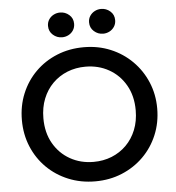

<svg xmlns="http://www.w3.org/2000/svg" viewBox="-61 -970 953 1041"><g transform="rotate(-5 416.0 -449.5)"><path d="M415.8 15Q336.9 15 269.7 -12.8Q202.4 -40.5 152.6 -90Q102.8 -139.5 75.2 -206Q47.6 -272.5 47.6 -350Q47.6 -428 75.2 -494.5Q102.8 -561 152.6 -610.5Q202.4 -660 269.7 -687.5Q336.9 -715 415.8 -715Q494.4 -715 561.4 -687Q628.4 -659 678.4 -609Q728.4 -559 756.2 -492.8Q784.1 -426.5 784.1 -350Q784.1 -272.5 756.2 -206Q728.4 -139.5 678.4 -90Q628.4 -40.5 561.4 -12.8Q494.4 15 415.8 15ZM415.8 -90.9Q468.9 -90.9 514.6 -109.2Q560.3 -127.6 594.5 -161.7Q628.7 -195.8 647.9 -243.6Q667.1 -291.4 667.1 -350Q667.1 -428.4 633.7 -486.6Q600.4 -544.9 543.4 -577Q486.5 -609.1 415.8 -609.1Q362.8 -609.1 317 -590.8Q271.3 -572.4 237.1 -538.3Q202.9 -504.2 183.8 -456.6Q164.6 -408.9 164.6 -350Q164.6 -271.6 197.9 -213.4Q231.2 -155.1 288.2 -123Q345.1 -90.9 415.8 -90.9ZM304.4 -778.8Q276.2 -778.8 254.7 -797.8Q233.2 -816.8 233.2 -846.5Q233.2 -866.3 243.1 -881.4Q252.9 -896.6 269.3 -905.1Q285.6 -913.6 304.4 -913.6Q332.4 -913.6 353.8 -895Q375.3 -876.4 375.3 -846.5Q375.3 -826.5 365.5 -811.2Q355.7 -795.9 339.4 -787.3Q323.2 -778.8 304.4 -778.8ZM527.8 -778.8Q499.6 -778.8 478.1 -797.8Q456.6 -816.8 456.6 -846.5Q456.6 -866 466.4 -881.1Q476.2 -896.2 492.4 -904.9Q508.7 -913.6 527.8 -913.6Q555.8 -913.6 577.2 -895Q598.7 -876.4 598.7 -846.5Q598.7 -826.5 588.7 -811.2Q578.8 -795.9 562.5 -787.3Q546.2 -778.8 527.8 -778.8Z"/></g></svg>

Font: Geologica-Sharp
Style: Regular
Weight: 100
Designer: Sindre Bremnes, Frode Helland
Foundry: Monokrom Skriftforlag AS
Version: Version 1.010;gftools[0.9.28]